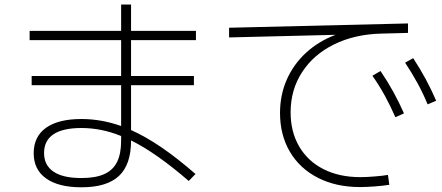

<svg xmlns="http://www.w3.org/2000/svg" viewBox="-20 -794 1915 832"><path d="M126 -129.9Q126 -202.1 179.4 -240.2Q232.9 -278.3 333 -278.3Q418.9 -278.3 504.9 -248V-424.8H117.2V-464.8H504.9V-620.1H108.4V-660.2H504.9V-774.4H547.9V-660.2H829.1V-620.1H547.9V-464.8H820.3V-424.8H547.9V-230.5Q611.3 -202.1 679.9 -155.3Q748.5 -108.4 827.1 -40L797.9 -9.8Q656.7 -131.8 547.9 -185.5V-184.6Q547.9 -80.6 495.4 -31.5Q442.9 17.6 333 17.6Q233.4 17.6 179.7 -20.8Q126 -59.1 126 -129.9ZM332 -22.5Q393.6 -22.5 431.4 -39.3Q469.2 -56.2 487.1 -91.8Q504.9 -127.4 504.9 -184.6V-204.6Q419.4 -239.3 333 -239.3Q252 -239.3 211.4 -211.9Q170.9 -184.6 170.9 -130.9Q170.9 -78.1 211.7 -50.3Q252.4 -22.5 332 -22.5Z M1193.4 -304.7Q1193.4 -382.3 1222.7 -449Q1252 -515.6 1306.2 -565.4Q1360.4 -615.2 1434.1 -643.1L972.7 -631.8V-673.8L1748 -692.4V-651.4L1631.8 -648.4Q1517.1 -645.5 1428 -601.8Q1338.9 -558.1 1289.1 -481.4Q1239.3 -404.8 1239.3 -307.6Q1239.3 -223.1 1276.4 -159.4Q1313.5 -95.7 1381.8 -61Q1450.2 -26.4 1541 -26.4Q1566.4 -26.4 1603 -29.3Q1639.6 -32.2 1661.1 -36.1L1667 6.8Q1642.6 10.7 1605.5 13.7Q1568.4 16.6 1540 16.6Q1436.5 16.6 1357.9 -23.4Q1279.3 -63.5 1236.3 -136.2Q1193.4 -209 1193.4 -304.7ZM1593.8 -465.8 1628.9 -486.3Q1688 -399.4 1730.5 -302.7L1693.4 -286.1Q1670.9 -336.9 1647.5 -379.6Q1624 -422.4 1593.8 -465.8ZM1735.4 -522.5 1770.5 -542Q1801.3 -494.6 1825.2 -450.4Q1849.1 -406.2 1870.1 -357.4L1833 -341.8Q1813.5 -389.2 1789.8 -432.6Q1766.1 -476.1 1735.4 -522.5Z"/></svg>

Font: Pretendard JP ExtraLight
Style: Regular
Weight: 200
Designer: Base glyphs from Inter by Rasmus Andersson; Hangeul glyphs from Noto Sans CJK(Source Han Sans) by Jang Soo-young and Kan
Foundry: Kil Hyung-jin
Version: Version 1.309